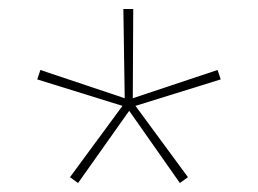

<svg xmlns="http://www.w3.org/2000/svg" viewBox="-20 -474 575 428"><path d="M63 -297 70 -318 258 -255 255 -454H277L276 -255L465 -318L472 -297L282 -238L399 -79L381 -66L268 -227L154 -66L136 -79L253 -238Z"/></svg>

Font: Nacelle Thin
Style: Regular
Weight: 100
Designer: Sora Sagano
Foundry: Sora Sagano
Version: Version 1.000;FEAKit 1.0